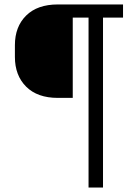

<svg xmlns="http://www.w3.org/2000/svg" viewBox="-20 -700 598 863"><path d="M47 -497Q47 -580 97.5 -630Q148 -680 240 -680H533V-621H443V143H378V-621H307V-260H240Q148 -260 97.5 -310.5Q47 -361 47 -444Z"/></svg>

Font: Inria Sans Light
Style: Regular
Weight: 300
Designer: Black Foundry Team
Foundry: Black Foundry
Version: Version 1.2; ttfautohint (v1.8.3)